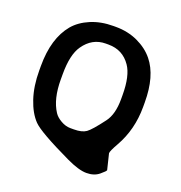

<svg xmlns="http://www.w3.org/2000/svg" viewBox="-141 -819 978 1038"><g transform="rotate(20 348.0 -299.5)"><path d="M509.3 -339.8V-363.3Q509.3 -475.1 472.7 -527.8Q426.8 -594.7 345.2 -594.7H329.1Q251.5 -594.7 203.6 -525.4Q166.5 -472.2 166.5 -360.8V-329.1Q166.5 -217.3 209.5 -151.4Q222.2 -131.3 249.8 -115.5Q277.3 -99.6 304.7 -99.6H325.2Q371.1 -99.6 395 -116.2Q418.9 -132.8 474.1 -206.5Q509.3 -253.4 509.3 -339.8ZM352.1 64Q165 -24.9 126.2 -64.9Q87.4 -105 64 -175Q40.5 -245.1 40.5 -335.4V-361.8Q40.5 -520 113.8 -608.4Q148.4 -649.4 206.1 -673.8Q263.7 -698.2 335.9 -698.2H349.6Q418.9 -698.2 476.6 -671.4Q534.2 -644.5 569.8 -600.6Q635.7 -519.5 635.7 -367.7V-341.3Q635.7 -211.4 575.7 -105.5Q547.9 -56.6 547.9 -43.9L569.8 45.9Q569.8 51.8 541.5 75.2Q513.2 98.6 469 98.6Q424.8 98.6 352.1 64Z"/></g></svg>

Font: Averia Sans Libre
Style: Bold
Weight: 700
Version: Version 1.002